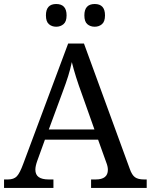

<svg xmlns="http://www.w3.org/2000/svg" viewBox="-20 -929 745 949"><path d="M448.2 -796.9Q426.3 -796.9 411.6 -809.6Q397 -822.3 397 -853Q397 -909.2 448.2 -909.2Q499 -909.2 499 -853Q499 -822.3 484.1 -809.6Q469.2 -796.9 448.2 -796.9ZM257.8 -796.9Q236.3 -796.9 221.7 -809.6Q207 -822.3 207 -853Q207 -909.2 257.8 -909.2Q309.1 -909.2 309.1 -853Q309.1 -822.3 293.9 -809.6Q278.8 -796.9 257.8 -796.9ZM705.1 0H430.2V-42H453.1Q513.2 -42 513.2 -89.8Q513.2 -106.4 504.9 -127L464.8 -238.8H202.1L164.1 -133.8Q154.8 -107.4 154.8 -90.8Q154.8 -65.4 171.4 -53.7Q188 -42 221.2 -42H244.1V0H0V-42H19Q48.3 -42 63.2 -57.6Q78.1 -73.2 95.2 -120.1L316.9 -713.9H395L621.1 -95.2Q631.8 -64 647.2 -53Q662.6 -42 691.9 -42H705.1ZM446.8 -289.1 384.8 -463.9Q352.5 -551.3 335 -622.1Q327.6 -586.9 316.9 -552.7Q306.2 -518.6 289.1 -473.1L221.2 -289.1Z"/></svg>

Font: Satisar Sharada
Style: Regular
Weight: 400
Designer: Vinodh Rajan & Sunil Mahnoori
Version: 2.2